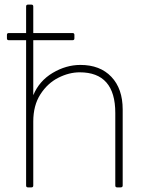

<svg xmlns="http://www.w3.org/2000/svg" viewBox="-20 -798 640 831"><path d="M101 -778H116Q124 -778 124 -770V-655H294Q302 -655 302 -647V-632Q302 -624 294 -624H124V-386Q150 -448 208 -482.5Q266 -517 328 -517Q413 -517 462 -465.5Q511 -414 511 -324V5Q511 13 502 13H487Q479 13 479 5V-309Q479 -485 325 -485Q279 -485 232.5 -461.5Q186 -438 155 -390Q124 -342 124 -272V5Q124 13 116 13H101Q93 13 93 5V-624H18Q10 -624 10 -632V-647Q10 -655 18 -655H93V-770Q93 -778 101 -778Z"/></svg>

Font: LINE Seed JP_TTF Thin
Style: Regular
Weight: 250
Designer: LY Corporation & Fontrix & Fontworks
Version: Version 1.008